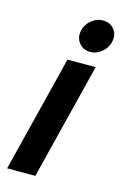

<svg xmlns="http://www.w3.org/2000/svg" viewBox="-109 -746 512 796"><g transform="rotate(15 146.5 -347.5)"><path d="M5.8 0 130.8 -500H251.7L126.7 0ZM213.3 -555Q181.7 -555 164.2 -578.3Q146.7 -601.7 154.2 -632.5Q160.8 -659.2 182.9 -677.1Q205 -695 230.8 -695Q263.3 -695 280.8 -672.1Q298.3 -649.2 290 -616.7Q283.3 -590.8 261.2 -572.9Q239.2 -555 213.3 -555Z"/></g></svg>

Font: Funnel Sans SemiBold
Style: Italic
Weight: 600
Italic angle: -14.036°
Designer: NORD ID, Kristian Moeller
Foundry: Dicotype
Version: Version 1.000